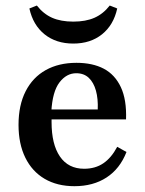

<svg xmlns="http://www.w3.org/2000/svg" viewBox="-20 -652 517 684"><path d="M245.2 11.3Q183.9 11.3 139.1 -14.9Q94.4 -41.1 70.2 -90.3Q46 -139.5 46 -207.3Q46 -277.4 71.4 -327Q96.8 -376.6 143.1 -402.4Q189.5 -428.2 252.4 -428.2Q309.7 -428.2 349.6 -407.3Q389.5 -386.3 410.5 -341.5Q431.5 -296.8 429 -226.6H125.8L124.2 -262.1H328.2Q329.8 -300 321.8 -329Q313.7 -358.1 296.4 -374.6Q279 -391.1 251.6 -391.1Q216.9 -391.1 191.9 -358.5Q166.9 -325.8 162.9 -254.8L164.5 -251.6Q163.7 -244.4 163.7 -236.3Q163.7 -228.2 163.7 -216.9Q163.7 -137.9 193.5 -94.4Q223.4 -50.8 279.8 -50.8Q319.4 -50.8 348 -70.2Q376.6 -89.5 397.6 -129L430.6 -110.5Q407.3 -50.8 359.7 -19.8Q312.1 11.3 245.2 11.3ZM241.1 -496.8Q179.8 -496.8 138.7 -529.8Q97.6 -562.9 84.7 -621.8L111.3 -632.3Q134.7 -602.4 165.7 -588.7Q196.8 -575 241.1 -575Q285.5 -575 316.5 -588.7Q347.6 -602.4 371 -632.3L397.6 -621.8Q384.7 -562.9 343.5 -529.8Q302.4 -496.8 241.1 -496.8Z"/></svg>

Font: Playfair 9pt
Style: Bold
Weight: 700
Designer: Claus Eggers Sørensen
Foundry: Claus Eggers Sørensen
Version: Version 2.203